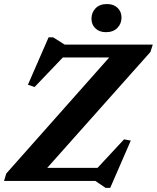

<svg xmlns="http://www.w3.org/2000/svg" viewBox="-31 -897 778 952"><path d="M726.5 -676 715 -639.5 179 -37.5 111.5 -64.5H452.5L584 -206L617.5 -200L515.5 34.5H492.5L441.5 0H-11L0 -36.5L534 -638.5L615.5 -612H280.5L140.5 -465.5L107.5 -477L210 -712H232.5L289.5 -676ZM494 -737.5Q461.5 -737.5 442 -756.5Q422.5 -775.5 422.5 -804Q422.5 -835 443 -856Q463.5 -877 499.5 -877Q532.5 -877 552 -858Q571.5 -839 571.5 -810Q571.5 -779.5 551 -758.5Q530.5 -737.5 494 -737.5Z"/></svg>

Font: Newsreader 16pt 16pt
Style: Bold Italic
Weight: 700
Italic angle: -17°
Version: Version 1.003